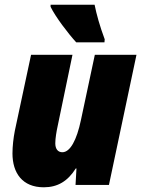

<svg xmlns="http://www.w3.org/2000/svg" viewBox="-20 -786 600 816"><path d="M304 -606H424L425 -619C404 -675 390 -726 382 -766H195V-757C216 -714 270 -643 304 -606ZM166 10C225 10 268 -16 302 -70H305L301 0H443L560 -553H383L324 -276C306 -190 278 -139 245 -139C226 -139 215 -153 215 -177C215 -198 220 -227 225 -250L288 -553H112L43 -230C37 -199 33 -164 33 -134C33 -51 75 10 166 10Z"/></svg>

Font: Noto Sans UI SemiCondensed Black
Style: Italic
Weight: 900
Width: 4
Italic angle: -372°
Designer: Monotype Design Team
Foundry: Monotype Imaging Inc.
Version: Version 1.901